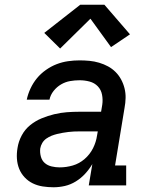

<svg xmlns="http://www.w3.org/2000/svg" viewBox="-20 -783 640 811"><path d="M206 8Q183 8 160.5 4.5Q138 1 118.5 -8.5Q99 -18 84 -34Q69 -50 61 -70Q53 -90 51.5 -112.5Q50 -135 54 -158Q58 -185 71.5 -210.5Q85 -236 107 -254Q129 -272 155.5 -283Q182 -294 209 -300.5Q236 -307 262.5 -309Q289 -311 316 -311H407L412 -341Q415 -362 411 -383Q407 -404 393 -418.5Q379 -433 358.5 -438.5Q338 -444 316 -444Q296 -444 276 -440.5Q256 -437 238 -426.5Q220 -416 206.5 -399Q193 -382 189 -362H93Q98 -386 109 -409.5Q120 -433 136 -452.5Q152 -472 174 -487.5Q196 -503 219.5 -512Q243 -521 267.5 -524.5Q292 -528 316 -528Q337 -528 358 -526Q379 -524 399 -518Q419 -512 436.5 -502.5Q454 -493 468 -479Q482 -465 491.5 -447.5Q501 -430 506 -410Q511 -390 510.5 -369Q510 -348 506 -327L466 -84H513V0H355L370 -90Q357 -68 339.5 -49Q322 -30 300 -16.5Q278 -3 254 2.5Q230 8 206 8ZM232 -76Q260 -76 287.5 -84Q315 -92 337.5 -111.5Q360 -131 373 -157Q386 -183 390 -211L393 -228H316Q304 -228 292 -227.5Q280 -227 268.5 -225.5Q257 -224 245 -222Q233 -220 221 -217Q209 -214 197.5 -209.5Q186 -205 175.5 -197.5Q165 -190 158.5 -179Q152 -168 150 -156Q148 -139 152.5 -122Q157 -105 169 -94.5Q181 -84 198 -80Q215 -76 232 -76ZM234 -578 167 -644 319 -763H421L529 -638L449 -584L362 -704Z"/></svg>

Font: Iosevka Etoile Medium Oblique
Style: Regular
Weight: 500
Italic angle: -9°
Designer: Belleve Invis
Foundry: Belleve Invis
Version: Version 15.5.2; ttfautohint (v1.8.4)